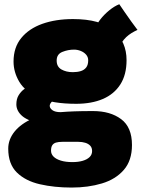

<svg xmlns="http://www.w3.org/2000/svg" viewBox="-20 -616 656 886"><path d="M331.5 -137Q222.5 -137 159.2 -165.2Q96 -193.5 69.2 -238.2Q42.5 -283 42.5 -332Q42.5 -397 78 -440.5Q113.5 -484 175.2 -506Q237 -528 317 -528Q444 -528 504 -475.5Q564 -423 564 -338.5Q564 -271 535.2 -226.2Q506.5 -181.5 454.5 -159.2Q402.5 -137 331.5 -137ZM310.5 249.5Q230.5 249.5 164 234.2Q97.5 219 57.8 180Q18 141 18 70Q18 27.5 47.2 -8.8Q76.5 -45 130.8 -69Q185 -93 259.5 -98.5Q290 -101 323.2 -102.2Q356.5 -103.5 409.5 -103.5Q489 -103.5 539 -66.2Q589 -29 589 53Q589 125 551.2 168.2Q513.5 211.5 450.2 230.5Q387 249.5 310.5 249.5ZM314 132Q341.5 132 361.8 126Q382 120 393.5 108.8Q405 97.5 405 81Q405 65.5 396.2 56.2Q387.5 47 373.2 42.8Q359 38.5 342 38.5Q332.5 38.5 319.2 38.5Q306 38.5 292.2 38.5Q278.5 38.5 267.5 38.5Q250.5 38.5 239 41.8Q227.5 45 221.5 53.8Q215.5 62.5 215.5 79.5Q215.5 95 227.2 106.8Q239 118.5 261 125.2Q283 132 314 132ZM185.5 -40Q110.5 -56.5 83 -80.2Q55.5 -104 55.5 -134.5Q55.5 -159.5 66.2 -176.8Q77 -194 91 -204.2Q105 -214.5 115.5 -218L241 -159Q225.5 -153.5 217.5 -144.8Q209.5 -136 209.5 -127.5Q209.5 -116.5 222 -107.5Q234.5 -98.5 259.5 -98.5ZM316 -283Q337 -283 353 -288Q369 -293 378 -305Q387 -317 387 -337.5Q387 -353 377.2 -364Q367.5 -375 352.5 -381Q337.5 -387 321.5 -387Q294 -387 267.8 -376.5Q241.5 -366 241.5 -336.5Q241.5 -308 263.5 -295.5Q285.5 -283 316 -283ZM530 -390.5 420 -483.5Q425 -503 442.5 -525.8Q460 -548.5 483.8 -568Q507.5 -587.5 530.5 -596.5Q539 -584 554.2 -561.8Q569.5 -539.5 586 -516.5Q602.5 -493.5 614.5 -478Q601 -472 587.5 -463.8Q574 -455.5 562.5 -444.8Q551 -434 542.5 -420.5Q534 -407 530 -390.5Z"/></svg>

Font: Grandstander Thin Black
Style: Regular
Weight: 900
Version: Version 1.200